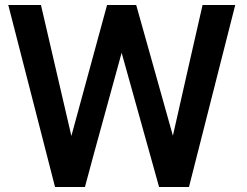

<svg xmlns="http://www.w3.org/2000/svg" viewBox="-20 -744 984 764"><path d="M732 0H613L464 -534Q428 -402 390.5 -266.5Q353 -131 318 0H199L13 -724H143L264 -203L406 -724H522L668 -204Q696 -330 727 -465Q758 -600 786 -724H916Z"/></svg>

Font: Ekushey Amar Bangla
Style: Bold
Weight: 700
Designer: Al Mamun Sumon
Foundry: Al Mamun Sumon
Version: Version 1.0